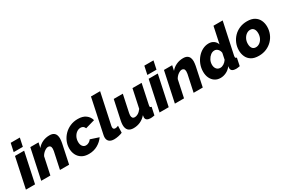

<svg xmlns="http://www.w3.org/2000/svg" viewBox="74 -1815 4261 2910"><g transform="rotate(-30 2205.0 -360.0)"><path d="M145 -730H305L274 -585H114ZM102 -525H262L150 0H-10Z M370 -525H514L495 -437Q532 -483 587.5 -509Q643 -535 708 -535Q754 -535 780 -518Q806 -501 816 -473.5Q826 -446 826 -414Q826 -395 823 -375Q820 -355 817 -336L746 0H586L649 -295Q653 -318 653 -335Q653 -366 639.5 -380Q626 -394 605 -394Q576 -394 540 -368Q504 -342 482 -301L418 0H258Z M1090 10Q1016 10 967 -20.5Q918 -51 894 -101Q870 -151 870 -211Q870 -273 894 -330.5Q918 -388 962 -434Q1006 -480 1067.5 -507.5Q1129 -535 1204 -535Q1291 -535 1342.5 -496.5Q1394 -458 1411 -396L1246 -349Q1227 -399 1175 -399Q1139 -399 1107.5 -377Q1076 -355 1056 -316.5Q1036 -278 1036 -229Q1036 -182 1058 -153.5Q1080 -125 1116 -125Q1143 -125 1168 -139.5Q1193 -154 1209 -177L1355 -129Q1313 -68 1244.5 -29Q1176 10 1090 10Z M1533 9Q1477 9 1447.5 -16.5Q1418 -42 1418 -89Q1418 -110 1423 -131L1550 -730H1710L1594 -187Q1592 -175 1592 -166Q1592 -127 1630 -127Q1654 -127 1683 -141L1678 -21Q1646 -7 1606 1Q1566 9 1533 9Z M1872 10Q1749 10 1749 -116Q1749 -132 1751.5 -150.5Q1754 -169 1758 -189L1830 -525H1989L1925 -224Q1920 -201 1920 -185Q1920 -125 1970 -125Q1997 -125 2027.5 -142.5Q2058 -160 2089 -201L2158 -525H2318L2245 -180Q2242 -166 2242 -159Q2242 -137 2268 -135L2239 0Q2196 8 2171 8Q2133 8 2109 -7Q2085 -22 2085 -56Q2085 -66 2090 -91Q2045 -39 1989.5 -14.5Q1934 10 1872 10Z M2484 -730H2644L2613 -585H2453ZM2441 -525H2601L2489 0H2329Z M2709 -525H2853L2834 -437Q2871 -483 2926.5 -509Q2982 -535 3047 -535Q3093 -535 3119 -518Q3145 -501 3155 -473.5Q3165 -446 3165 -414Q3165 -395 3162 -375Q3159 -355 3156 -336L3085 0H2925L2988 -295Q2992 -318 2992 -335Q2992 -366 2978.5 -380Q2965 -394 2944 -394Q2915 -394 2879 -368Q2843 -342 2821 -301L2757 0H2597Z M3395 10Q3337 10 3295.5 -18Q3254 -46 3231.5 -94Q3209 -142 3209 -203Q3209 -270 3232 -329.5Q3255 -389 3295 -435.5Q3335 -482 3386.5 -508.5Q3438 -535 3495 -535Q3546 -535 3582.5 -508.5Q3619 -482 3632 -439L3694 -730H3855L3737 -180Q3735 -166 3735 -159Q3735 -137 3760 -135L3732 0Q3688 8 3664 8Q3626 8 3602 -7Q3578 -22 3578 -56Q3578 -67 3582 -87Q3545 -38 3495 -14Q3445 10 3395 10ZM3467 -125Q3497 -125 3528 -144.5Q3559 -164 3582 -198L3605 -308Q3600 -348 3575 -373.5Q3550 -399 3518 -399Q3481 -399 3449.5 -374.5Q3418 -350 3398 -311.5Q3378 -273 3378 -229Q3378 -184 3401.5 -154.5Q3425 -125 3467 -125Z M4066 10Q3986 10 3936.5 -20Q3887 -50 3863.5 -101Q3840 -152 3840 -213Q3840 -277 3863.5 -335Q3887 -393 3930 -438Q3973 -483 4033 -509Q4093 -535 4166 -535Q4246 -535 4295.5 -504.5Q4345 -474 4368.5 -423.5Q4392 -373 4392 -312Q4392 -248 4369 -190Q4346 -132 4302.5 -87Q4259 -42 4199 -16Q4139 10 4066 10ZM4089 -125Q4125 -125 4156 -147Q4187 -169 4206 -207Q4225 -245 4225 -293Q4225 -342 4204 -370.5Q4183 -399 4143 -399Q4108 -399 4077 -377Q4046 -355 4026.5 -317Q4007 -279 4007 -230Q4007 -182 4028 -153.5Q4049 -125 4089 -125Z"/></g></svg>

Font: Raleway ExtraBold
Style: Italic
Weight: 800
Italic angle: -12°
Designer: Matt McInerney, Pablo Impallari, Rodrigo Fuenzalida
Foundry: Matt McInerney, Pablo Impallari, Rodrigo Fuenzalida
Version: Version 4.026